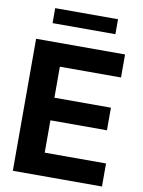

<svg xmlns="http://www.w3.org/2000/svg" viewBox="-98 -976 775 1042"><g transform="rotate(10 290.0 -454.5)"><path d="M46.9 0V-727.5H537.1V-600.6H200.2V-429.7H511.7V-305.2H200.2V-127H538.1V0ZM466.3 -909.2V-826.7H120.1V-909.2Z"/></g></svg>

Font: Inter Tight
Style: Bold
Weight: 700
Designer: Rasmus Andersson
Foundry: rsms
Version: Version 3.004; ttfautohint (v1.8.4.7-5d5b)